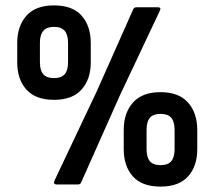

<svg xmlns="http://www.w3.org/2000/svg" viewBox="-20 -683 794 711"><path d="M189.6 0Q176.2 0 181.6 -13.9L338.3 -344.8L473.3 -648.6Q476.3 -656 485.2 -656H565.2Q571.6 -656 573.4 -652.6Q575.1 -649.1 571.6 -642.6L424.4 -330.7L280.5 -7.4Q277.5 0 268.6 0ZM179.9 -313.3Q111.7 -313.3 77.7 -351.4Q43.8 -389.6 43.8 -452V-523.8Q43.8 -586.2 77.7 -624.6Q111.7 -663 179.9 -663Q249.2 -663 282.6 -624.6Q316.1 -586.2 316.1 -523.8V-452Q316.1 -389.6 282.1 -351.4Q248.2 -313.3 179.9 -313.3ZM179.9 -393.8Q207.2 -393.8 219.6 -408.2Q232 -422.6 232 -452.4V-524.9Q232 -554.2 219.6 -568.9Q207.2 -583.5 179.9 -583.5Q153.1 -583.5 140.5 -568.9Q127.8 -554.2 127.8 -524.9V-452.4Q127.8 -422.6 140.2 -408.2Q152.6 -393.8 179.9 -393.8ZM574.4 8Q505.6 8 471.9 -29.9Q438.2 -67.8 438.2 -130.2V-201.5Q438.2 -264.4 472.2 -303Q506.1 -341.7 574.4 -341.7Q642.6 -341.7 676.6 -303Q710.5 -264.4 710.5 -201.5V-130.2Q710.5 -67.8 676.6 -29.9Q642.6 8 574.4 8ZM574.4 -71.5Q602.2 -71.5 614.3 -86.1Q626.5 -100.8 626.5 -130.1V-202.6Q626.5 -232.4 614.3 -246.8Q602.2 -261.2 574.4 -261.2Q547.1 -261.2 534.9 -246.8Q522.8 -232.4 522.8 -202.6V-130.1Q522.8 -100.8 534.9 -86.1Q547.1 -71.5 574.4 -71.5Z"/></svg>

Font: Sofia Sans Condensed
Style: Regular
Weight: 400
Designer: Botio Nikoltchev, Ani Petrova
Foundry: lettersoup
Version: Version 4.100